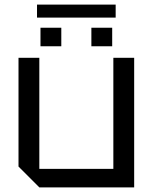

<svg xmlns="http://www.w3.org/2000/svg" viewBox="-20 -810 660 830"><path d="M560 -560V0H150L60 -90V-560H150V-80H470V-560ZM155 -610V-690H245V-610ZM375 -610V-690H465V-610ZM140 -734V-790H480V-734Z"/></svg>

Font: Tektur
Style: Regular
Weight: 400
Designer: Adam Jagosz
Foundry: Adam Jagosz
Version: Version 1.005;gftools[0.9.30]